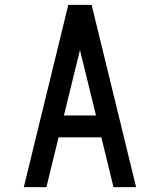

<svg xmlns="http://www.w3.org/2000/svg" viewBox="-20 -770 658 790"><path d="M78 0 261 -750H357L540 0H447L397 -205H221L171 0ZM243 -295H375L309 -564Z"/></svg>

Font: Hermit
Style: Regular
Weight: 400
Designer: Pablo Caro
Version: Version 2.000;PS 002.000;hotconv 1.0.88;makeotf.lib2.5.64775